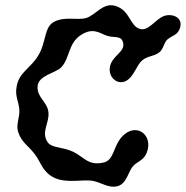

<svg xmlns="http://www.w3.org/2000/svg" viewBox="-20 -673 703 726"><path d="M446 -509C440 -541 414 -528 384 -538C357 -547 332 -571 285 -540C238 -509 244 -454 213 -420C194 -397 123 -389 122 -345C120 -304 159 -288 163 -249C168 -210 135 -175 159 -137C174 -112 215 -119 257 -99C298 -79 313 -46 370 -58C413 -67 406 -118 442 -157C495 -213 561 -162 535 -96C522 -63 496 -63 480 -41C463 -17 457 23 424 31C388 40 360 14 325 10C290 6 232 20 187 0C141 -21 134 -61 113 -88C87 -123 61 -134 48 -176C40 -203 56 -232 53 -260C50 -292 36 -310 43 -346C52 -400 96 -415 124 -462C155 -511 146 -568 182 -589C222 -613 273 -595 306 -605C342 -616 369 -664 415 -651C472 -635 470 -576 508 -564C541 -553 567 -600 599 -612C626 -623 673 -611 661 -568C653 -540 629 -538 612 -523C599 -510 598 -486 581 -474C560 -459 539 -462 518 -445C497 -428 488 -387 460 -369C427 -348 387 -379 396 -422C405 -463 452 -476 446 -509Z"/></svg>

Font: PicNic
Style: Regular
Weight: 400
Designer: Mariel Nils
Foundry: Velvetyne Type Foundry
Version: Version 2.000;Glyphs 3.2.3 (3260)